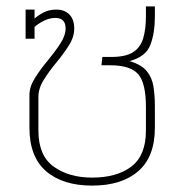

<svg xmlns="http://www.w3.org/2000/svg" viewBox="-20 -570 584 600"><path d="M268 10Q176 10 124 -35Q72 -80 72 -171V-273Q72 -299 89 -326Q106 -353 128.5 -380Q151 -407 168 -433Q185 -459 185 -481Q185 -514 153 -514Q136 -514 119 -506Q102 -498 88 -486V-449H60V-540H88V-512Q99 -522 116 -531Q133 -540 156 -540Q182 -540 197 -524.5Q212 -509 212 -481Q212 -454 195 -427.5Q178 -401 156 -374.5Q134 -348 117 -321Q100 -294 100 -267V-162Q100 -84 147.5 -49.5Q195 -15 268 -15Q345 -15 390.5 -49.5Q436 -84 436 -162V-236Q436 -310 412 -338Q388 -366 324 -366H297L300 -392H327Q373 -392 396 -407Q419 -422 427.5 -450.5Q436 -479 436 -519V-550H464V-519Q464 -467 450 -430Q436 -393 385 -379Q422 -368 438.5 -348Q455 -328 459.5 -300Q464 -272 464 -237V-171Q464 -80 412 -35Q360 10 268 10Z"/></svg>

Font: Kanit Thin
Style: Regular
Weight: 250
Designer: Katatrad Team
Foundry: CadsonDemak
Version: Version 2.000; ttfautohint (v1.8.3)